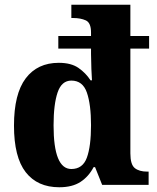

<svg xmlns="http://www.w3.org/2000/svg" viewBox="-20 -780 662 810"><path d="M230 10Q285 10 319.5 -12.5Q354 -35 375 -75H381L411 0H607V-56H601Q567 -56 548.5 -71Q530 -86 530 -133V-575H609V-628H530V-760H281V-704H289Q320 -704 342 -694Q364 -684 364 -643V-628H226V-575H364V-552Q364 -526 365.5 -489.5Q367 -453 368 -441H362Q342 -472 311 -493.5Q280 -515 228 -515Q138 -515 88.5 -449.5Q39 -384 39 -250Q39 -117 88.5 -53.5Q138 10 230 10ZM281 -67Q206 -67 206 -251Q206 -340 223 -390Q240 -440 281 -440Q329 -440 346.5 -389.5Q364 -339 364 -252Q364 -163 346.5 -115Q329 -67 281 -67Z"/></svg>

Font: Noto Serif SemiCondensed Extra
Style: Regular
Weight: 800
Width: 4
Designer: Monotype Design Team
Foundry: Monotype Imaging Inc.
Version: Version 1.002